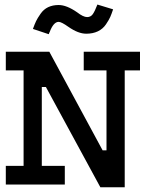

<svg xmlns="http://www.w3.org/2000/svg" viewBox="-20 -791 626 823"><path d="M4.9 -569.3H191.4L419.9 -146.5H436.5V-489.3H338.9V-569.3H580.1V-489.3H514.6V11.7H410.2L176.8 -418H159.2V-80.1H257.8V0H4.9V-80.1H81.1V-489.3H4.9ZM397.5 -771.5 464.8 -751Q458 -730.5 452.6 -718.3Q447.3 -706.1 434.1 -686.5Q420.9 -667 399.4 -656.7Q377.9 -646.5 349.6 -646.5Q315.4 -646.5 273.4 -675.8Q243.2 -697.3 231.4 -697.3Q209 -697.3 192.4 -652.3Q191.4 -652.3 190.4 -648.4Q189.5 -644.5 188.5 -644.5L121.1 -667Q128.9 -688.5 134.8 -700.7Q140.6 -712.9 153.8 -731.9Q167 -751 186.5 -760.3Q206.1 -769.5 231.4 -769.5Q265.6 -769.5 310.5 -738.3Q336.9 -717.8 353.5 -717.8Q369.1 -717.8 377.9 -730.5Q386.7 -743.2 397.5 -771.5Z"/></svg>

Font: Thabit-Bold
Style: Bold
Weight: 700
Designer: Regenerated by Nadim Shaikli
Foundry: MAK Alagha
Version: 0.01